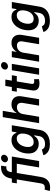

<svg xmlns="http://www.w3.org/2000/svg" viewBox="1280 -2192 1023 3842"><g transform="rotate(-90 1791.0 -271.5)"><path d="M-38.6 220.2Q-57.1 220.2 -75.9 218.5Q-94.7 216.8 -110.4 212.4L-82 109.4Q-73.7 111.8 -59.6 113.3Q-45.4 114.7 -37.6 114.7Q28.8 114.7 41.5 38.1L121.6 -446.3H42L58.6 -545.9H138.2L141.1 -564.5Q156.7 -659.7 213.4 -710.4Q270 -761.2 360.4 -761.2Q380.4 -761.2 396 -759.3L380.9 -654.8Q373.5 -655.3 366 -655.3Q358.4 -655.3 351.6 -655.3Q284.7 -655.3 271.5 -576.2L266.6 -545.9H519.5L502.9 -446.3H250L170.9 32.2Q155.8 123.5 101.8 171.9Q47.9 220.2 -38.6 220.2Z M361.3 0 451.7 -545.9H579.6L489.3 0ZM528.3 -622.6Q497.6 -622.6 479 -643.1Q460.4 -663.6 465.3 -692.4Q470.2 -721.7 495.6 -742.2Q521 -762.7 551.3 -762.7Q582 -762.7 600.6 -742.2Q619.1 -721.7 614.3 -692.4Q609.4 -663.6 584.2 -643.1Q559.1 -622.6 528.3 -622.6Z M830.1 215.8Q728 215.8 672.9 177.2Q617.7 138.7 606.4 85L718.3 54.7Q726.6 77.1 750.5 97.9Q774.4 118.7 831.1 118.7Q892.6 118.7 934.8 89.1Q977.1 59.6 987.3 1L1004.4 -97.7L992.7 -96.2Q979.5 -76.2 959.2 -55.9Q939 -35.6 908 -21.7Q877 -7.8 832 -7.8Q748 -7.8 693.8 -59.8Q639.6 -111.8 639.6 -213.9Q639.6 -276.4 657.7 -336.7Q675.8 -397 710.7 -445.8Q745.6 -494.6 795.4 -523.7Q845.2 -552.7 908.7 -552.7Q958.5 -552.7 988.3 -535.6Q1018.1 -518.6 1033.4 -494.9Q1048.8 -471.2 1055.7 -451.7L1063.5 -453.1L1079.1 -545.9H1205.1L1113.3 5.4Q1101.6 78.6 1061.8 125Q1022 171.4 961.9 193.6Q901.9 215.8 830.1 215.8ZM870.1 -108.9Q913.6 -108.9 945.3 -128.9Q977.1 -148.9 997.8 -181.6Q1018.6 -214.4 1028.8 -253.7Q1039.1 -293 1039.1 -332Q1039.1 -385.3 1014.6 -416.3Q990.2 -447.3 940.4 -447.3Q899.4 -447.3 867.7 -427Q835.9 -406.7 814.2 -373.5Q792.5 -340.3 781.2 -300.5Q770 -260.7 770 -221.2Q770 -168.9 794.9 -138.9Q819.8 -108.9 870.1 -108.9Z M1428.2 -319.3 1375 0H1247.1L1367.7 -727.5H1493.7L1446.8 -444.8Q1479.5 -498 1522.9 -525.4Q1566.4 -552.7 1624.5 -552.7Q1709 -552.7 1754.4 -499Q1799.8 -445.3 1783.2 -347.2L1725.6 0H1597.7L1651.9 -327.1Q1660.6 -381.8 1637.5 -412.8Q1614.3 -443.8 1564.5 -443.8Q1514.2 -443.8 1475.8 -411.1Q1437.5 -378.4 1428.2 -319.3Z M2205.6 -545.9 2189.5 -446.3H2082L2033.7 -154.3Q2028.8 -124.5 2039.1 -110.8Q2049.3 -97.2 2078.1 -97.2Q2086.9 -97.2 2101.6 -99.1Q2116.2 -101.1 2125.5 -103L2128.9 -4.9Q2107.4 1.5 2085 4.4Q2062.5 7.3 2041.5 7.3Q1962.9 7.3 1927 -31.7Q1891.1 -70.8 1903.3 -143.1L1953.6 -446.3H1876L1892.6 -545.9H1970.2L1991.7 -675.8H2119.6L2098.1 -545.9Z M2215.8 0 2306.2 -545.9H2434.1L2343.8 0ZM2382.8 -622.6Q2352.1 -622.6 2333.5 -643.1Q2314.9 -663.6 2319.8 -692.4Q2324.7 -721.7 2350.1 -742.2Q2375.5 -762.7 2405.8 -762.7Q2436.5 -762.7 2455.1 -742.2Q2473.6 -721.7 2468.8 -692.4Q2463.9 -663.6 2438.7 -643.1Q2413.6 -622.6 2382.8 -622.6Z M2657.2 -315.4 2604.5 0H2476.6L2567.4 -545.9H2688.5L2673.3 -444.3Q2738.8 -552.7 2853 -552.7Q2939.9 -552.7 2984.1 -496.8Q3028.3 -440.9 3012.2 -342.8L2955.1 0H2827.1L2882.3 -331.5Q2891.1 -386.2 2868.2 -415Q2845.2 -443.8 2797.9 -443.8Q2745.1 -443.8 2706.1 -409.2Q2667 -374.5 2657.2 -315.4Z M3295.9 215.8Q3193.8 215.8 3138.7 177.2Q3083.5 138.7 3072.3 85L3184.1 54.7Q3192.4 77.1 3216.3 97.9Q3240.2 118.7 3296.9 118.7Q3358.4 118.7 3400.6 89.1Q3442.9 59.6 3453.1 1L3470.2 -97.7L3458.5 -96.2Q3445.3 -76.2 3425 -55.9Q3404.8 -35.6 3373.8 -21.7Q3342.8 -7.8 3297.9 -7.8Q3213.9 -7.8 3159.7 -59.8Q3105.5 -111.8 3105.5 -213.9Q3105.5 -276.4 3123.5 -336.7Q3141.6 -397 3176.5 -445.8Q3211.4 -494.6 3261.2 -523.7Q3311 -552.7 3374.5 -552.7Q3424.3 -552.7 3454.1 -535.6Q3483.9 -518.6 3499.3 -494.9Q3514.6 -471.2 3521.5 -451.7L3529.3 -453.1L3544.9 -545.9H3670.9L3579.1 5.4Q3567.4 78.6 3527.6 125Q3487.8 171.4 3427.7 193.6Q3367.7 215.8 3295.9 215.8ZM3335.9 -108.9Q3379.4 -108.9 3411.1 -128.9Q3442.9 -148.9 3463.6 -181.6Q3484.4 -214.4 3494.6 -253.7Q3504.9 -293 3504.9 -332Q3504.9 -385.3 3480.5 -416.3Q3456.1 -447.3 3406.2 -447.3Q3365.2 -447.3 3333.5 -427Q3301.8 -406.7 3280 -373.5Q3258.3 -340.3 3247.1 -300.5Q3235.8 -260.7 3235.8 -221.2Q3235.8 -168.9 3260.7 -138.9Q3285.6 -108.9 3335.9 -108.9Z"/></g></svg>

Font: Inter Semi Bold
Style: Italic
Weight: 600
Italic angle: -9.39999°
Designer: Rasmus Andersson
Foundry: rsms
Version: Version 4.000;git-3c8e0fc